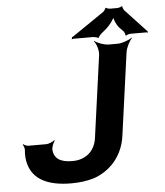

<svg xmlns="http://www.w3.org/2000/svg" viewBox="-60 -962 879 1025"><g transform="rotate(-5 379.0 -449.5)"><path d="M297 -108C229 -108 199 -132 195 -178C195 -191 204 -217 213 -225L209 -227C200 -219 178 -210 165 -210H70C61 -210 47 -216 42 -221L40 -218C44 -213 49 -200 49 -191C46 -161 48 -135 55 -112C77 -34 149 10 281 10C323 10 363 5 401 -6C487 -35 559 -108 574 -219L635 -661C638 -685 657 -722 671 -735L669 -737C654 -725 615 -711 591 -711H544C520 -711 482 -725 468 -737L466 -735C479 -722 491 -685 488 -661L427 -219C418 -155 373 -108 297 -108ZM754 -766 641 -887C639 -891 632 -904 634 -907L631 -909C628 -905 613 -901 608 -901H566C561 -901 548 -905 546 -908L543 -907C544 -904 534 -891 531 -888L357 -769C356 -768 353 -768 352 -768L351 -765C351 -764 352 -763 352 -762C352 -760 350 -758 349 -757L350 -755C351 -756 356 -758 358 -758H465C471 -758 488 -754 490 -751L495 -752C493 -755 505 -768 508 -771L539 -797C556 -812 582 -845 584 -861H580C578 -845 594 -811 607 -797L631 -772C633 -768 639 -755 637 -752L641 -750C643 -754 658 -758 663 -758H752C753 -758 753 -756 754 -755L758 -758C757 -759 755 -760 755 -761C755 -762 757 -762 758 -763L756 -766Z"/></g></svg>

Font: Asimov
Style: EdgeWideIt
Weight: 500
Designer: Google
Version: Version 2.000980: 2014